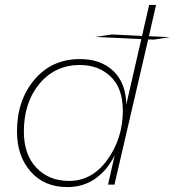

<svg xmlns="http://www.w3.org/2000/svg" viewBox="-20 -750 710 780"><path d="M670 -599 604 -589 582 -590 445 0H419L446 -120Q418 -61 369 -25.5Q320 10 253 10Q160 10 104.5 -53Q49 -116 49 -216Q49 -342 119.5 -426Q190 -510 305 -510Q391 -510 441.5 -460.5Q492 -411 493 -325L554 -591L368 -600L435 -610L557 -604L586 -730H614L585 -603ZM260 -15Q355 -15 417 -102Q479 -189 479 -300Q479 -392 429.5 -439Q380 -486 305 -486Q204 -486 140.5 -410Q77 -334 77 -215Q77 -122 128 -68.5Q179 -15 260 -15Z"/></svg>

Font: Elaine Sans ExtraLight
Style: Italic
Weight: 275
Italic angle: -13°
Designer: Wei Huang
Foundry: Wei Huang
Version: Version 2.001;December 24, 2019;FontCreator 12.0.0.2547 64-b